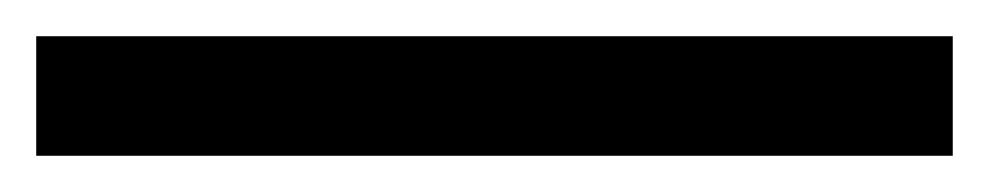

<svg xmlns="http://www.w3.org/2000/svg" viewBox="-23 -846 546 106"><path d="M503 -760H-3V-826H503Z"/></svg>

Font: Noto Sans Sundanese
Style: Regular
Weight: 400
Designer: Monotype Design Team (Regular), Sérgio L. Martins (other weights)
Foundry: Monotype Imaging Inc.
Version: Version 2.003